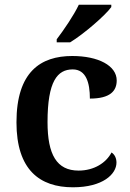

<svg xmlns="http://www.w3.org/2000/svg" viewBox="-20 -786 554 816"><path d="M221 -619V-606H278C337 -642 428 -721 453 -756V-766H315C294 -721 250 -657 221 -619ZM290 10C417 10 475 -46 475 -95C475 -113 468 -129 454 -138C431 -94 380 -61 314 -61C221 -61 182 -129 182 -267C182 -441 224 -491 289 -491C346 -491 362 -434 362 -367C449 -367 476 -400 476 -444C476 -507 398 -548 287 -548C153 -548 50 -481 50 -266C50 -64 149 10 290 10Z"/></svg>

Font: Noto Serif Tamil SemiBold
Style: Regular
Weight: 600
Designer: Indian Type Foundry, Tom Grace, and the Monotype Design Team
Foundry: Monotype Imaging Inc.
Version: Version 2.004